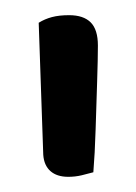

<svg xmlns="http://www.w3.org/2000/svg" viewBox="-20 -645 179 253"><path d="M103 -418Q96 -416 87.5 -414Q79 -412 70 -412Q55 -412 46.5 -419.5Q38 -427 37 -441L31 -615Q39 -620 48.5 -622.5Q58 -625 71 -625Q90 -625 99.5 -615.5Q109 -606 109 -585Q109 -568 108 -537.5Q107 -507 106 -474.5Q105 -442 103 -418Z"/></svg>

Font: Baloo Paaji 2
Style: Regular
Weight: 400
Designer: Shuchita Grover, Noopur Datye and Ek Type
Foundry: Ek Type
Version: Version 1.700